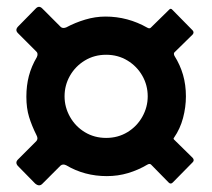

<svg xmlns="http://www.w3.org/2000/svg" viewBox="-20 -658 628 568"><path d="M296 -137Q230 -137 176 -169Q166 -174 159 -168L105 -114Q96 -105 84 -115L33 -167Q24 -177 33 -186L87 -240Q94 -247 88 -258Q74 -286 66 -312Q58 -338 58 -372Q58 -405 65.5 -433.5Q73 -462 89 -489Q94 -500 87 -506L33 -560Q24 -569 33 -579L85 -632Q95 -643 105 -633L160 -578Q166 -573 176 -577Q202 -591 232 -600Q262 -609 292 -609Q358 -609 416 -576Q423 -572 427 -577L480 -629Q485 -635 490 -629L550 -568Q555 -562 550 -556L496 -503Q493 -500 496 -493Q513 -466 521.5 -436.5Q530 -407 530 -373Q530 -341 521.5 -309Q513 -277 495 -251Q492 -248 495 -245L550 -191Q556 -184 550 -178L491 -118Q485 -112 479 -118L427 -171Q423 -175 416 -171Q389 -155 359 -146Q329 -137 296 -137ZM294 -250Q329 -250 357 -267Q385 -284 401 -312.5Q417 -341 417 -373Q417 -406 401 -434Q385 -462 357 -479Q329 -496 294 -496Q259 -496 231 -479Q203 -462 187 -434Q171 -406 171 -373Q171 -341 187 -312.5Q203 -284 231 -267Q259 -250 294 -250Z"/></svg>

Font: Libre Franklin Thin ExtraBold
Style: Regular
Weight: 800
Version: Version 3.000